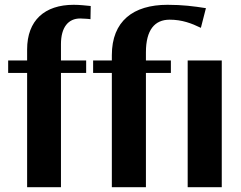

<svg xmlns="http://www.w3.org/2000/svg" viewBox="-20 -780 1006 800"><path d="M14 -476H93V0H234V-476H339V-528H234V-596C234 -667 265 -703 314 -703C331 -702 345 -702 357 -700L358 -755C336 -757 313 -760 287 -760C166 -760 93 -695 93 -574V-528H14ZM368 -476H446V0H588V-476H692V-528H588V-562C588 -656 625 -698 687 -698C738 -698 778 -683 817 -664L838 -746C787 -754 741 -760 678 -760C535 -760 446 -692 446 -550V-528H368ZM762 0H904V-528H762Z"/></svg>

Font: Aerodynamic
Style: Regular
Weight: 500
Designer: Google
Version: Version 2.000980; 2014